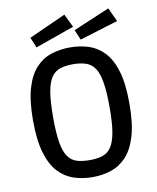

<svg xmlns="http://www.w3.org/2000/svg" viewBox="-97 -968 863 1057"><g transform="rotate(-10 334.5 -440.0)"><path d="M335 14Q280 14 231 -2Q182 -18 144.5 -58Q107 -98 86 -169Q65 -240 65 -350Q65 -460 86 -530.5Q107 -601 144.5 -640.5Q182 -680 231 -695.5Q280 -711 335 -711Q390 -711 438.5 -695.5Q487 -680 524.5 -640.5Q562 -601 583 -531Q604 -461 604 -350Q604 -240 583 -169Q562 -98 524.5 -58Q487 -18 438.5 -2Q390 14 335 14ZM335 -81Q375 -81 405 -90Q435 -99 454.5 -126.5Q474 -154 483.5 -207Q493 -260 493 -348Q493 -435 484 -488.5Q475 -542 456 -569.5Q437 -597 406.5 -607Q376 -617 335 -617Q292 -617 262.5 -607Q233 -597 214 -569.5Q195 -542 186 -488.5Q177 -435 177 -347Q177 -260 186 -207Q195 -154 214.5 -126.5Q234 -99 264 -90Q294 -81 335 -81ZM154 -743 130 -801 336 -894 372 -820ZM401 -743 377 -800 580 -886 616 -809Z"/></g></svg>

Font: Ruda SemiBold
Style: Regular
Weight: 600
Designer: Mariela Monsalve and Angelina Sanchez
Foundry: Mariela Monsalve and Angelina Sanchez
Version: Version 2.001